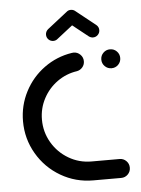

<svg xmlns="http://www.w3.org/2000/svg" viewBox="-51 -731 567 771"><g transform="rotate(-5 232.5 -345.0)"><path d="M33.3 -260.7Q33.3 -324.4 62 -379.8Q90.7 -435.2 140.7 -471.5Q190.7 -507.8 252.2 -517.4Q257.4 -518.1 259.6 -518.1Q275.2 -518.1 286.5 -507Q297.8 -495.9 297.8 -480Q297.8 -465.9 288.9 -455.6Q280 -445.2 266.7 -442.6Q223 -436.3 187 -410.6Q151.1 -384.8 130.4 -345.6Q109.6 -306.3 109.6 -260.7Q109.6 -210.7 134.4 -168.3Q159.3 -125.9 201.5 -101.1Q243.7 -76.3 293.7 -76.3H406.3Q422.2 -76.3 433.3 -65.2Q444.4 -54.1 444.4 -38.1Q444.4 -22.2 433.3 -11.1Q422.2 0 406.3 0H293.7Q223 0 163.1 -35Q103.3 -70 68.3 -130Q33.3 -190 33.3 -260.7ZM368.1 -480.4Q368.1 -496.3 379.3 -507.4Q390.4 -518.5 406.3 -518.5Q422.2 -518.5 433.3 -507.4Q444.4 -496.3 444.4 -480.4Q444.4 -464.4 433.3 -453.3Q422.2 -442.2 406.3 -442.2Q390.4 -442.2 379.3 -453.3Q368.1 -464.4 368.1 -480.4ZM263.3 -690Q274.8 -690 282.8 -682Q290.7 -674.1 290.7 -662.6Q290.7 -656.3 288 -650.7Q285.2 -645.2 280.4 -641.1L200 -578.1Q193 -571.9 183 -571.9Q171.5 -571.9 163.5 -579.8Q155.6 -587.8 155.6 -599.3Q155.6 -605.6 158.3 -611.1Q161.1 -616.7 165.9 -620.7L246.3 -683.7Q253.3 -690 263.3 -690ZM280.4 -684.1 360 -620.7Q370.4 -612.2 370.4 -599.3Q370.4 -588.1 362.4 -580Q354.4 -571.9 343 -571.9Q333.7 -571.9 325.6 -578.1L246.3 -641.1Z"/></g></svg>

Font: 26F Galaxy Sans
Style: Bold
Weight: 700
Designer: C₂₉H₂₅N₃O₅
Version: Version 1.100